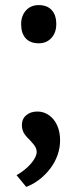

<svg xmlns="http://www.w3.org/2000/svg" viewBox="-20 -555 302 754"><path d="M45 133Q80 113 102 87Q124 61 124 42Q124 32 119 22.5Q114 13 98 -4Q78 -23 72 -36Q66 -49 66 -64Q66 -88 83 -102.5Q100 -117 127 -117Q152 -117 172.5 -102.5Q193 -88 204.5 -62.5Q216 -37 216 -4Q216 26 206 54Q196 82 178 106Q160 130 136 149Q112 168 83 179ZM63 -460Q63 -493 82 -514Q101 -535 132 -535Q165 -535 183 -515.5Q201 -496 201 -460Q201 -427 182 -406Q163 -385 132 -385Q99 -385 81 -404.5Q63 -424 63 -460Z"/></svg>

Font: Our Lexend
Style: Regular
Weight: 400
Designer: Bonnie Shaver-Troup, Thomas Jockin
Foundry: Lexend
Version: Version 1.007